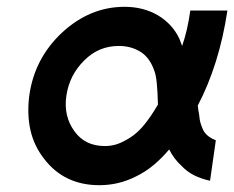

<svg xmlns="http://www.w3.org/2000/svg" viewBox="-20 -531 688 564"><path d="M346 -511Q244 -511 162 -435Q81 -359 66 -250Q59 -195 69.5 -148.5Q80 -102 110 -64Q169 13 272 13Q329 13 380 -13Q407 -26 431 -46Q455 -66 477 -92Q484 -78 493 -66Q502 -54 513 -44Q529 -27 549.5 -16.5Q570 -6 597 0L614 -119Q603 -123 594 -129.5Q585 -136 579 -145Q574 -154 570 -166.5Q566 -179 565 -194Q564 -198 563 -205Q562 -212 561 -221Q592 -280 614 -350Q636 -420 648 -500H539Q535 -471 529 -445Q523 -419 515 -396Q513 -401 511 -406.5Q509 -412 507 -417Q487 -460 444 -486Q401 -511 346 -511ZM329 -396Q366 -396 394 -378Q420 -361 433 -324Q438 -312 440.5 -287Q443 -262 444 -224Q433 -205 423 -190.5Q413 -176 404 -165Q379 -134 347 -118Q333 -110 318.5 -106Q304 -102 288 -102Q230 -102 199 -145Q166 -190 175 -250Q184 -311 228 -354Q270 -396 329 -396Z"/></svg>

Font: Unageo
Style: SemiBold-Italic
Weight: 600
Designer: Richard Sepsi
Foundry: Richard Sepsi
Version: Version 2.000